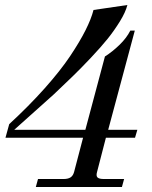

<svg xmlns="http://www.w3.org/2000/svg" viewBox="-20 -752 610 772"><path d="M356 -711.9 492.2 -731.9Q484.9 -703.1 462.4 -666.5Q439.9 -629.9 413.1 -596.4Q386.2 -563 345.2 -519.5Q304.2 -476.1 272.9 -445.8Q241.7 -415.5 196.8 -373L37.1 -230H323.2L401.9 -524.9Q432.6 -544.4 460.9 -572Q489.3 -599.6 503.9 -628.9H522L415 -230H532.2L522.9 -198.2H405.8L370.1 -60.1Q365.7 -44.4 372.3 -38.3Q378.9 -32.2 397.9 -32.2H479L470.2 0H124L132.8 -32.2H234.9Q253.4 -32.2 263.4 -38.6Q273.4 -44.9 277.8 -60.1L314 -198.2H2L17.1 -252.9Q96.7 -326.2 159.9 -397.2Q223.1 -468.3 262 -526.4Q300.8 -584.5 323.7 -630.1Q346.7 -675.8 356 -711.9Z"/></svg>

Font: Flanker Steampunk
Style: Italic
Weight: 400
Italic angle: -12°
Designer: Alexey Kryukov, Leonardo Di Lena
Foundry: Alexey Kryukov, Leonardo Di Lena
Version: 1.210